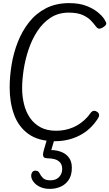

<svg xmlns="http://www.w3.org/2000/svg" viewBox="-20 -892 702 1232"><path d="M333 14Q227 14 163 -32Q99 -78 70.5 -156Q42 -234 42 -330Q42 -401 54.5 -477Q67 -553 94.5 -623Q122 -693 166.5 -749.5Q211 -806 275 -839Q339 -872 424 -872Q487 -872 532 -855Q577 -838 606 -814.5Q635 -791 648.5 -770Q662 -749 662 -741Q662 -731 645.5 -719.5Q629 -708 616 -708Q606 -708 594.5 -723.5Q583 -739 564 -759.5Q545 -780 511 -795.5Q477 -811 421 -811Q354 -811 304 -778Q254 -745 219 -691Q184 -637 162.5 -572Q141 -507 131.5 -442.5Q122 -378 122 -325Q122 -273 134 -224Q146 -175 172 -136.5Q198 -98 239.5 -75.5Q281 -53 340 -53Q398 -53 448.5 -74.5Q499 -96 539 -139Q549 -150 560 -165.5Q571 -181 584 -181Q595 -181 605.5 -173Q616 -165 616 -151Q616 -144 609 -133Q563 -60 491 -23Q419 14 333 14ZM300 320Q263 320 236 307Q209 294 194.5 274Q180 254 180 235Q180 223 187 213Q194 203 207 203Q213 203 221 206Q229 209 234 220Q242 237 256.5 251Q271 265 304 265Q339 265 359 244Q379 223 379 193Q379 165 365 150Q351 135 330.5 129.5Q310 124 288 124Q270 124 263 118Q256 112 256 101Q256 90 261 72L282 0H330L309 71Q342 71 372.5 82.5Q403 94 422 119Q441 144 441 185Q441 232 421 262Q401 292 369 306Q337 320 300 320Z"/></svg>

Font: Kite One
Style: Regular
Weight: 400
Designer: Eduardo Rodriguez Tunni
Foundry: Eduardo Rodriguez Tunni
Version: Version 1.002; ttfautohint (v1.8.4.7-5d5b);gftools[0.9.23]